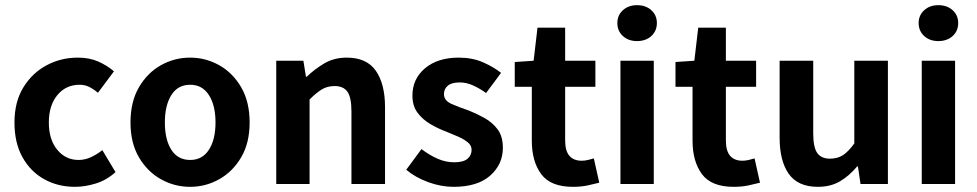

<svg xmlns="http://www.w3.org/2000/svg" viewBox="-20 -712 3782 743"><path d="M270 11Q204 11 151 -18.5Q98 -48 67 -103.5Q36 -159 36 -238Q36 -318 70.5 -374Q105 -430 160.5 -459.5Q216 -489 281 -489Q326 -489 360 -474Q394 -459 421 -436L359 -353Q341 -368 324.5 -376Q308 -384 288 -384Q235 -384 202 -344Q169 -304 169 -238Q169 -172 201.5 -132.5Q234 -93 284 -93Q309 -93 332.5 -104Q356 -115 376 -131L427 -46Q393 -15 351 -2Q309 11 270 11Z M716 11Q655 11 602.5 -18.5Q550 -48 517.5 -103.5Q485 -159 485 -238Q485 -318 517.5 -374Q550 -430 602.5 -459.5Q655 -489 716 -489Q776 -489 828.5 -459.5Q881 -430 913.5 -374Q946 -318 946 -238Q946 -159 913.5 -103.5Q881 -48 828.5 -18.5Q776 11 716 11ZM716 -93Q763 -93 788.5 -132.5Q814 -172 814 -238Q814 -304 788.5 -344Q763 -384 716 -384Q668 -384 643 -344Q618 -304 618 -238Q618 -172 643 -132.5Q668 -93 716 -93Z M1049 0V-477H1154L1164 -415H1167Q1198 -445 1235.5 -467Q1273 -489 1322 -489Q1399 -489 1434.5 -438Q1470 -387 1470 -297V0H1340V-281Q1340 -335 1324.5 -357Q1309 -379 1275 -379Q1246 -379 1224.5 -365.5Q1203 -352 1178 -327V0Z M1735 11Q1687 11 1637.5 -7Q1588 -25 1552 -55L1611 -135Q1643 -111 1674 -97.5Q1705 -84 1738 -84Q1773 -84 1789 -97.5Q1805 -111 1805 -132Q1805 -149 1790.5 -161Q1776 -173 1753.5 -183Q1731 -193 1706 -203Q1676 -214 1646 -231.5Q1616 -249 1596 -275.5Q1576 -302 1576 -342Q1576 -407 1625 -448Q1674 -489 1755 -489Q1808 -489 1849 -471Q1890 -453 1919 -430L1861 -352Q1836 -370 1810.5 -381.5Q1785 -393 1759 -393Q1728 -393 1713 -380.5Q1698 -368 1698 -348Q1698 -323 1727 -310Q1756 -297 1795 -284Q1825 -272 1855.5 -255Q1886 -238 1906 -211Q1926 -184 1926 -140Q1926 -76 1877 -32.5Q1828 11 1735 11Z M2197 11Q2111 11 2074.5 -38Q2038 -87 2038 -168V-376H1972V-472L2045 -477L2060 -605H2167V-477H2284V-376H2167V-169Q2167 -128 2183.5 -109Q2200 -90 2231 -90Q2243 -90 2255.5 -93Q2268 -96 2278 -99L2299 -5Q2280 0 2254.5 5.5Q2229 11 2197 11Z M2381 0V-477H2510V0ZM2445 -553Q2412 -553 2390.5 -572.5Q2369 -592 2369 -623Q2369 -653 2390.5 -672.5Q2412 -692 2445 -692Q2479 -692 2500.5 -672.5Q2522 -653 2522 -623Q2522 -592 2500.5 -572.5Q2479 -553 2445 -553Z M2819 11Q2733 11 2696.5 -38Q2660 -87 2660 -168V-376H2594V-472L2667 -477L2682 -605H2789V-477H2906V-376H2789V-169Q2789 -128 2805.5 -109Q2822 -90 2853 -90Q2865 -90 2877.5 -93Q2890 -96 2900 -99L2921 -5Q2902 0 2876.5 5.5Q2851 11 2819 11Z M3145 11Q3068 11 3032.5 -39Q2997 -89 2997 -179V-477H3127V-196Q3127 -142 3142.5 -120Q3158 -98 3192 -98Q3221 -98 3242 -111.5Q3263 -125 3286 -157V-477H3416V0H3310L3300 -68H3297Q3266 -31 3230 -10Q3194 11 3145 11Z M3547 0V-477H3676V0ZM3611 -553Q3578 -553 3556.5 -572.5Q3535 -592 3535 -623Q3535 -653 3556.5 -672.5Q3578 -692 3611 -692Q3645 -692 3666.5 -672.5Q3688 -653 3688 -623Q3688 -592 3666.5 -572.5Q3645 -553 3611 -553Z"/></svg>

Font: Narnoor
Style: Bold
Weight: 700
Designer: S. Sridhar Murthy
Foundry: SIL International
Version: Version 3.000